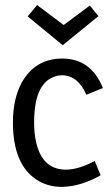

<svg xmlns="http://www.w3.org/2000/svg" viewBox="-20 -730 430 761"><path d="M378.9 -35.2 355.5 -91.8Q290 -57.6 241.2 -57.6Q147.5 -57.6 123 -167Q115.2 -201.2 115.2 -244.1Q115.2 -392.6 189.5 -423.8Q207 -431.6 226.6 -431.6Q289.1 -430.7 322.3 -354.5L387.7 -380.9Q341.8 -497.1 227.5 -498Q120.1 -498 66.4 -403.3Q31.2 -337.9 31.2 -245.1Q31.2 -79.1 125 -17.6Q168.9 10.7 224.6 10.7Q298.8 9.8 378.9 -35.2ZM228.5 -550.8 370.1 -666 335.9 -708 232.4 -630.9 127 -710 89.8 -665Z"/></svg>

Font: Yaldevi Colombo Medium
Style: Regular
Weight: 500
Designer: Sol Matas, Denzil Rajitha, Kosala Senevirathne and Pathum Egodawatta
Foundry: Mooniak
Version: Version 1.020 ; ttfautohint (v1.6)